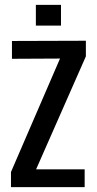

<svg xmlns="http://www.w3.org/2000/svg" viewBox="-20 -767 397 787"><path d="M25 0V-62L226 -527L29 -526V-599L332 -600V-536L128 -73H327V0ZM127 -662V-747H230V-662Z"/></svg>

Font: Big Shoulders Text SemiBold
Style: Regular
Weight: 600
Designer: Patric King
Foundry: XO Type Co
Version: Version 1.000; ttfautohint (v1.8.2)